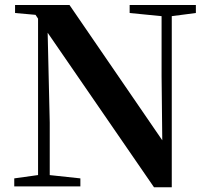

<svg xmlns="http://www.w3.org/2000/svg" viewBox="-20 -761 855 784"><path d="M38.2 0H308.2V-32.6L171.3 -47.3H143.5L38.2 -32.6ZM135.4 0H183.1V-260.5L172.6 -713.4H135.4ZM509.4 -707.9 648.1 -694.2H674.8L779.8 -707.9V-740.5H509.4ZM608.8 3.6H681.4V-740.5H639.8V-449.6L643 -152.8L662.2 -159.6L263.8 -740.5H41.5V-707.9L125.1 -700.4L159 -649.2L161.7 -646.1Z"/></svg>

Font: Source Han Serif CN VF
Style: Regular
Weight: 250
Designer: Ryoko NISHIZUKA 西塚涼子 (kana & ideographs); Frank Grießhammer (Latin, Greek & Cyrillic); Wenlong ZHANG 张文龙 (bopomofo); San
Foundry: Adobe
Version: Version 2.002;hotconv 1.1.0;makeotfexe 2.6.0